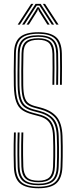

<svg xmlns="http://www.w3.org/2000/svg" viewBox="-20 -973 395 998"><path d="M180.2 5.5Q113.8 5.5 83.9 -20.1Q54 -45.8 52.2 -105.5Q51.2 -139.8 51 -167.5Q50.8 -195.2 51.1 -222.8Q51.5 -250.2 52.5 -284.5H62.2Q61.2 -251.8 60.9 -224.5Q60.5 -197.2 60.8 -169.1Q61 -141 62 -106Q63.8 -51 90.8 -26.8Q117.8 -2.5 180.2 -2.5Q239.5 -2.5 266.1 -26.5Q292.8 -50.5 294.8 -106Q296 -131.8 296.2 -158.9Q296.5 -186 296.2 -213Q296 -240 295 -265.5Q292.8 -332.8 265.2 -362.4Q237.8 -392 190 -404.5L157 -413.5Q133.8 -419.8 119.5 -431.1Q105.2 -442.5 98.6 -465.6Q92 -488.8 91 -530.2Q90.2 -567.5 90.6 -605Q91 -642.5 92 -694.5Q92.5 -737.2 112.9 -755.8Q133.2 -774.2 179.2 -774.2Q220.8 -774.2 241.1 -756.4Q261.5 -738.5 262.5 -693.5Q263.2 -664 263.2 -621.8Q263.2 -579.5 262.2 -532.2H252.5Q253.2 -576.5 253.4 -620Q253.5 -663.5 252.8 -693Q251.8 -732.8 234.5 -749.5Q217.2 -766.2 179.2 -766.2Q138.5 -766.2 120.4 -749.6Q102.2 -733 101.8 -694.5Q101 -651 100.5 -609.5Q100 -568 100.8 -530.5Q101.5 -491.2 107.6 -469.8Q113.8 -448.2 126.4 -438.1Q139 -428 159.5 -422.2L192.5 -413.5Q247.8 -398.5 275 -365.5Q302.2 -332.5 304.8 -265.8Q305.8 -240.5 306 -212.8Q306.2 -185 305.9 -157.5Q305.5 -130 304.5 -105.5Q302.2 -46.2 273.2 -20.4Q244.2 5.5 180.2 5.5ZM180.2 -10.2Q123.8 -10.2 98.5 -32.5Q73.2 -54.8 71.8 -106.2Q71 -137.2 70.6 -163.8Q70.2 -190.2 70.6 -218.9Q71 -247.5 72 -284.5H81.8Q80.8 -250.8 80.4 -223.1Q80 -195.5 80.2 -167.9Q80.5 -140.2 81.5 -106.5Q83 -59.5 105.6 -38.9Q128.2 -18.2 180.2 -18.2Q229.5 -18.2 251.5 -38.8Q273.5 -59.2 275.2 -106.8Q276.2 -129.2 276.6 -154.8Q277 -180.2 276.8 -208.1Q276.5 -236 275.2 -264.8Q274 -302.8 263.9 -326.8Q253.8 -350.8 234.2 -365Q214.8 -379.2 185.5 -387L152.2 -395.8Q125 -403 107.5 -415.8Q90 -428.5 81.2 -455Q72.5 -481.5 71.5 -530Q71 -554.5 71 -579.4Q71 -604.2 71.5 -632.4Q72 -660.5 72.5 -695Q73.2 -745.2 97.6 -767.5Q122 -789.8 179.2 -789.8Q230.5 -789.8 255.6 -768.5Q280.8 -747.2 282 -693.8Q282.8 -664.8 282.8 -622.1Q282.8 -579.5 282 -532.2H272Q273 -576.2 273 -620.6Q273 -665 272.2 -693.8Q271 -743.8 247.9 -762.8Q224.8 -781.8 179.2 -781.8Q127.2 -781.8 105.1 -761.4Q83 -741 82.2 -694.8Q81.5 -652.5 81 -609.6Q80.5 -566.8 81.2 -530.2Q82.2 -484.8 90.1 -459.9Q98 -435 113.9 -423.1Q129.8 -411.2 154.5 -404.5L188 -395.8Q232.8 -384 257.9 -356.1Q283 -328.2 285.2 -265.2Q286.2 -236 286.5 -208.8Q286.8 -181.5 286.4 -156.1Q286 -130.8 285 -106.5Q283.2 -55.2 258.9 -32.8Q234.5 -10.2 180.2 -10.2ZM180.2 -25.8Q134 -25.8 113.2 -44.6Q92.5 -63.5 91.2 -106.8Q90.5 -136.8 90.1 -162.9Q89.8 -189 90.1 -217.9Q90.5 -246.8 91.5 -284.5H101.2Q100.2 -248.8 99.9 -221.4Q99.5 -194 99.9 -167.1Q100.2 -140.2 101.2 -107Q102.5 -68.8 120.2 -51.2Q138 -33.8 180.2 -33.8Q218.8 -33.8 236.4 -50.9Q254 -68 255.8 -107Q256.8 -134.2 257.1 -160.5Q257.5 -186.8 257.1 -212.8Q256.8 -238.8 255.8 -264.2Q254.8 -297.2 246.2 -318.1Q237.8 -339 221.6 -351.1Q205.5 -363.2 181 -369.5L147.5 -378.5Q116 -386.8 95.1 -401.1Q74.2 -415.5 63.8 -445.2Q53.2 -475 52 -529.5Q51.2 -565.5 51.5 -603.5Q51.8 -641.5 52.8 -695.5Q53.8 -754.8 83.5 -780.1Q113.2 -805.5 179.2 -805.5Q240 -805.5 270.1 -781Q300.2 -756.5 301.5 -694.5Q302.2 -666 302.2 -623.1Q302.2 -580.2 301.5 -532.2H291.8Q292.5 -575.8 292.5 -620.6Q292.5 -665.5 291.8 -694.2Q290.5 -751.2 263.2 -774.4Q236 -797.5 179.2 -797.5Q117.8 -797.5 90.6 -773.9Q63.5 -750.2 62.5 -695.2Q61.8 -654 61.4 -609.8Q61 -565.5 61.8 -529.8Q62.8 -479 72.2 -450.8Q81.8 -422.5 100.9 -408.8Q120 -395 149.8 -387.2L183.5 -378.2Q210.2 -371.5 228 -358.4Q245.8 -345.2 255 -322.6Q264.2 -300 265.5 -264.5Q266.5 -236.8 266.9 -209.6Q267.2 -182.5 266.9 -156.8Q266.5 -131 265.5 -106.8Q263.8 -63.5 243.9 -44.6Q224 -25.8 180.2 -25.8ZM71.8 -845 141.8 -952.8H153.5L83.2 -845ZM94.8 -845 164.8 -952.8H191.5L261.2 -845H249.5L196.2 -927.5L185 -944H171.2L159.8 -927.2L106.8 -845ZM118 -845 166.2 -921 173.8 -935H182.5L190 -921L238.2 -845H226.5L182 -915.5L179.2 -924.2H177L174.2 -915.5L129.8 -845ZM272.8 -845 202.8 -952.8H214.2L284.5 -845Z"/></svg>

Font: Big Shoulders Inline Text ExtraLight
Style: Regular
Weight: 250
Version: Version 2.002